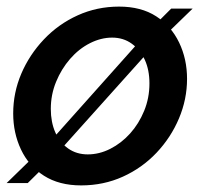

<svg xmlns="http://www.w3.org/2000/svg" viewBox="-21 -552 623 582"><path d="M225 10Q158 10 112 -19.5Q66 -49 42.5 -99Q19 -149 19 -208Q19 -271 43.5 -328.5Q68 -386 112 -432.5Q156 -479 214.5 -505.5Q273 -532 340 -532Q407 -532 452.5 -502.5Q498 -473 522 -423Q546 -373 546 -313Q546 -251 521.5 -193Q497 -135 453.5 -89Q410 -43 351.5 -16.5Q293 10 225 10ZM245 -84Q280 -84 313.5 -101Q347 -118 373.5 -147.5Q400 -177 416 -216Q432 -255 432 -299Q432 -340 418 -370.5Q404 -401 378.5 -419.5Q353 -438 319 -438Q285 -438 251.5 -421Q218 -404 191.5 -373.5Q165 -343 149 -304Q133 -265 133 -222Q133 -182 146.5 -151Q160 -120 185.5 -102Q211 -84 245 -84ZM113 -108 140 -73 63 3H-1ZM122 -113 420 -447 452 -421 148 -82ZM427 -455 498 -526H563L462 -428Z"/></svg>

Font: Raleway Thin SemiBold
Style: Italic
Weight: 600
Italic angle: -12°
Version: Version 4.026